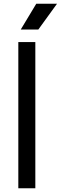

<svg xmlns="http://www.w3.org/2000/svg" viewBox="-20 -1007 325 1027"><path d="M78 0H169V-782H78ZM91 -849H185L285 -987H174Z"/></svg>

Font: Hibana 45 SubMedium
Style: Regular
Weight: 500
Width: 6
Designer: pygmalion
Foundry: ybstudio
Version: Version 2021.007;FEAKit 1.0